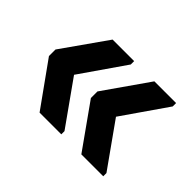

<svg xmlns="http://www.w3.org/2000/svg" viewBox="-85 -627 725 725"><g transform="rotate(45 278.0 -264.0)"><path d="M511 -69H394L269 -245V-280L394 -459H510V-441L386 -262L511 -86ZM287 -69H171L45 -245V-280L171 -459H286V-441L162 -262L287 -86Z"/></g></svg>

Font: Libra Sans
Style: Bold
Weight: 700
Foundry: Context Ltd
Version: Version 1.000